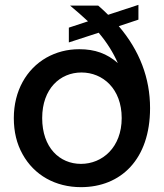

<svg xmlns="http://www.w3.org/2000/svg" viewBox="-20 -763 676 792"><path d="M73 -127C121 -40 209 9 314 9C478 9 599 -105 599 -317C599 -441 556 -554 470 -655L551 -682V-743L426 -702C413 -715 399 -728 385 -740H269C296 -718 320 -696 343 -675L264 -649V-588L387 -628C421 -588 447 -546 466 -503C421 -542 372 -560 307 -560C257 -560 212 -548 171 -525C89 -478 37 -388 37 -276C37 -219 49 -170 73 -127ZM154 -276C154 -397 228 -464 316 -464C404 -464 482 -397 482 -276C482 -155 402 -87 314 -87C226 -87 154 -154 154 -276Z"/></svg>

Font: Poppins Medium
Style: Regular
Weight: 500
Designer: Ninad Kale (Devanagari), Jonny Pinhorn (Latin)
Foundry: Indian Type Foundry
Version: 4.004